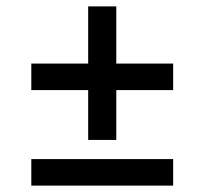

<svg xmlns="http://www.w3.org/2000/svg" viewBox="-20 -581 640 601"><path d="M256 -143V-299H78V-382H256V-561H344V-382H522V-299H344V-143ZM78 0V-83H522V0Z"/></svg>

Font: Source Code Pro SemiBold
Style: Regular
Weight: 600
Monospace: yes
Designer: Paul D. Hunt, Teo Tuominen
Foundry: Adobe Systems Incorporated
Version: Version 1.018;hotconv 1.0.116;makeotfexe 2.5.65601